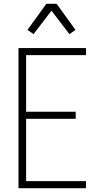

<svg xmlns="http://www.w3.org/2000/svg" viewBox="-20 -987 540 1007"><path d="M77 0V-735H431V-698H117V-401H377V-364H117V-37H431V0ZM156 -808 124 -830 223 -967H277L376 -830L344 -808L250 -931Z"/></svg>

Font: Iosevka Extralight
Style: Regular
Weight: 200
Monospace: yes
Designer: Belleve Invis
Foundry: Belleve Invis
Version: Version 32.0.1; ttfautohint (v1.8.4)